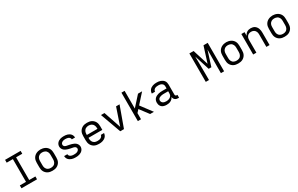

<svg xmlns="http://www.w3.org/2000/svg" viewBox="269 -2513 6662 4298"><g transform="rotate(-30 3600.0 -363.5)"><path d="M99 0V-74H259V-662H99V-735H501V-661H341V-74H501V0Z M900 8Q871 8 841.5 3Q812 -2 786 -15Q760 -28 738.5 -49Q717 -70 703.5 -96Q690 -122 685 -151.5Q680 -181 680 -210V-320Q680 -349 685 -378.5Q690 -408 703.5 -434Q717 -460 738.5 -481Q760 -502 786.5 -515Q813 -528 842 -534.5Q871 -541 900 -541Q929 -541 958 -534.5Q987 -528 1013.5 -515Q1040 -502 1061.5 -481Q1083 -460 1096.5 -434Q1110 -408 1115 -378.5Q1120 -349 1120 -320V-210Q1120 -181 1115 -151.5Q1110 -122 1096.5 -96Q1083 -70 1061.5 -49Q1040 -28 1014 -15Q988 -2 958.5 3Q929 8 900 8ZM900 -66Q919 -66 937.5 -69.5Q956 -73 973 -82Q990 -91 1002.5 -105Q1015 -119 1023 -136.5Q1031 -154 1034 -172.5Q1037 -191 1037 -210V-320Q1037 -339 1034 -358Q1031 -377 1023 -394Q1015 -411 1002 -425.5Q989 -440 972 -448.5Q955 -457 936 -461Q917 -465 898 -465Q879 -465 860.5 -461Q842 -457 826 -447.5Q810 -438 797 -424Q784 -410 776.5 -393Q769 -376 766 -357.5Q763 -339 763 -320V-210Q763 -191 766 -172.5Q769 -154 777 -136.5Q785 -119 797.5 -105Q810 -91 827 -82Q844 -73 862.5 -69.5Q881 -66 900 -66Z M1499 8Q1474 8 1449.5 5.5Q1425 3 1401.5 -4.5Q1378 -12 1356.5 -25Q1335 -38 1319 -56.5Q1303 -75 1294.5 -98.5Q1286 -122 1286 -147Q1286 -147 1286 -147Q1286 -147 1286 -147H1369Q1369 -133 1375 -119.5Q1381 -106 1391.5 -96.5Q1402 -87 1415 -81Q1428 -75 1442 -71.5Q1456 -68 1470 -67Q1484 -66 1499 -66Q1513 -66 1527 -67Q1541 -68 1555 -71Q1569 -74 1582 -80Q1595 -86 1605.5 -95Q1616 -104 1623 -117Q1630 -130 1630 -144Q1630 -160 1622 -173.5Q1614 -187 1601 -195.5Q1588 -204 1573 -207.5Q1558 -211 1543 -214Q1516 -219 1489 -224.5Q1462 -230 1436 -237.5Q1410 -245 1384.5 -257Q1359 -269 1339 -288Q1319 -307 1307.5 -332.5Q1296 -358 1296 -385Q1296 -409 1304 -432Q1312 -455 1327.5 -473.5Q1343 -492 1363.5 -505Q1384 -518 1407 -525.5Q1430 -533 1453.5 -535.5Q1477 -538 1501 -538Q1525 -538 1549 -535.5Q1573 -533 1595.5 -525.5Q1618 -518 1639 -505Q1660 -492 1675 -473.5Q1690 -455 1698 -432Q1706 -409 1706 -385Q1706 -385 1706 -385Q1706 -385 1706 -385H1623Q1623 -405 1611 -422.5Q1599 -440 1580.5 -449Q1562 -458 1542 -461Q1522 -464 1501 -464Q1488 -464 1474.5 -463Q1461 -462 1448 -458.5Q1435 -455 1422.5 -449Q1410 -443 1400 -434Q1390 -425 1384 -412.5Q1378 -400 1378 -386Q1378 -371 1386 -357Q1394 -343 1407 -334.5Q1420 -326 1435 -322Q1450 -318 1465 -316Q1492 -311 1519 -305.5Q1546 -300 1572 -292.5Q1598 -285 1623.5 -273Q1649 -261 1669 -242.5Q1689 -224 1700.5 -198Q1712 -172 1712 -145Q1712 -120 1703 -97Q1694 -74 1678 -55.5Q1662 -37 1640.5 -24.5Q1619 -12 1595.5 -4.5Q1572 3 1547.5 5.5Q1523 8 1499 8Z M2102 8Q2073 8 2043.5 3Q2014 -2 1987.5 -15Q1961 -28 1939.5 -49Q1918 -70 1904.5 -96Q1891 -122 1885.5 -151Q1880 -180 1880 -210V-320Q1880 -349 1885 -378.5Q1890 -408 1903.5 -434Q1917 -460 1938.5 -481Q1960 -502 1986 -515Q2012 -528 2041.5 -533Q2071 -538 2100 -538Q2129 -538 2158.5 -533Q2188 -528 2214 -515Q2240 -502 2261.5 -481Q2283 -460 2296.5 -434Q2310 -408 2315 -378.5Q2320 -349 2320 -320V-228H1963V-210Q1963 -191 1966 -172Q1969 -153 1977 -136Q1985 -119 1998.5 -104.5Q2012 -90 2028.5 -81.5Q2045 -73 2064 -69.5Q2083 -66 2102 -66Q2124 -66 2145.5 -69Q2167 -72 2186 -81.5Q2205 -91 2219.5 -108.5Q2234 -126 2235 -147H2318Q2316 -123 2307 -99.5Q2298 -76 2281.5 -57.5Q2265 -39 2244 -26Q2223 -13 2199.5 -5.5Q2176 2 2151.5 5Q2127 8 2102 8ZM2237 -302V-320Q2237 -339 2234 -357.5Q2231 -376 2223 -393.5Q2215 -411 2202.5 -425Q2190 -439 2173 -448Q2156 -457 2137.5 -461Q2119 -465 2100 -465Q2081 -465 2062.5 -461Q2044 -457 2027 -448Q2010 -439 1997.5 -425Q1985 -411 1977 -393.5Q1969 -376 1966 -357.5Q1963 -339 1963 -320V-302Z M2652 0 2460 -530H2550L2670 -177Q2678 -154 2685.5 -131Q2693 -108 2700 -84Q2707 -108 2714.5 -131Q2722 -154 2730 -177L2850 -530H2940L2748 0Z M3107 0V-735H3189V-277L3417 -530H3523L3306 -289L3523 0H3424L3252 -228L3189 -159V0Z M3851 8Q3829 8 3807.5 5Q3786 2 3766 -6Q3746 -14 3729 -28Q3712 -42 3701 -60.5Q3690 -79 3685 -100.5Q3680 -122 3680 -144Q3680 -171 3688.5 -198Q3697 -225 3716 -245.5Q3735 -266 3760 -279Q3785 -292 3811.5 -299.5Q3838 -307 3865.5 -309.5Q3893 -312 3921 -312H4029V-365Q4029 -381 4025 -396Q4021 -411 4011 -423Q4001 -435 3987.5 -443.5Q3974 -452 3959.5 -456.5Q3945 -461 3929.5 -462.5Q3914 -464 3899 -464Q3877 -464 3855 -460.5Q3833 -457 3813.5 -446.5Q3794 -436 3781.5 -417.5Q3769 -399 3769 -377Q3769 -377 3769 -377Q3769 -377 3769 -377H3686Q3686 -377 3686 -377Q3686 -377 3686 -377Q3686 -402 3694.5 -426Q3703 -450 3718.5 -469.5Q3734 -489 3755 -502.5Q3776 -516 3800 -524Q3824 -532 3849 -535Q3874 -538 3899 -538Q3925 -538 3950.5 -535Q3976 -532 4000.5 -523Q4025 -514 4047 -499Q4069 -484 4084 -463Q4099 -442 4105.5 -416.5Q4112 -391 4112 -365V-104Q4112 -97 4114.5 -89Q4117 -81 4122.5 -75.5Q4128 -70 4135.5 -68Q4143 -66 4151 -66H4168V8H4151Q4129 8 4107.5 3Q4086 -2 4068.5 -15.5Q4051 -29 4041 -49Q4031 -69 4030 -91Q4018 -66 3999 -46.5Q3980 -27 3956 -14.5Q3932 -2 3905 3Q3878 8 3851 8ZM3882 -65Q3900 -65 3918 -68Q3936 -71 3953 -77Q3970 -83 3985 -94Q4000 -105 4010.5 -120Q4021 -135 4025 -153Q4029 -171 4029 -189V-239H3921Q3904 -239 3887.5 -238Q3871 -237 3854.5 -233.5Q3838 -230 3822 -224.5Q3806 -219 3792 -209.5Q3778 -200 3770.5 -184.5Q3763 -169 3763 -152Q3763 -132 3773.5 -113Q3784 -94 3802 -83.5Q3820 -73 3840.5 -69Q3861 -65 3882 -65Z M4863 0V-735H4972L5100 -331L5228 -735H5337V0H5254V-147Q5254 -263 5255.5 -378.5Q5257 -494 5258 -609L5135 -221H5065L4942 -609Q4943 -494 4944.5 -378.5Q4946 -263 4946 -147V0Z M5700 8Q5671 8 5641.5 3Q5612 -2 5586 -15Q5560 -28 5538.5 -49Q5517 -70 5503.5 -96Q5490 -122 5485 -151.5Q5480 -181 5480 -210V-320Q5480 -349 5485 -378.5Q5490 -408 5503.5 -434Q5517 -460 5538.5 -481Q5560 -502 5586.5 -515Q5613 -528 5642 -534.5Q5671 -541 5700 -541Q5729 -541 5758 -534.5Q5787 -528 5813.5 -515Q5840 -502 5861.5 -481Q5883 -460 5896.5 -434Q5910 -408 5915 -378.5Q5920 -349 5920 -320V-210Q5920 -181 5915 -151.5Q5910 -122 5896.5 -96Q5883 -70 5861.5 -49Q5840 -28 5814 -15Q5788 -2 5758.5 3Q5729 8 5700 8ZM5700 -66Q5719 -66 5737.5 -69.5Q5756 -73 5773 -82Q5790 -91 5802.5 -105Q5815 -119 5823 -136.5Q5831 -154 5834 -172.5Q5837 -191 5837 -210V-320Q5837 -339 5834 -358Q5831 -377 5823 -394Q5815 -411 5802 -425.5Q5789 -440 5772 -448.5Q5755 -457 5736 -461Q5717 -465 5698 -465Q5679 -465 5660.5 -461Q5642 -457 5626 -447.5Q5610 -438 5597 -424Q5584 -410 5576.5 -393Q5569 -376 5566 -357.5Q5563 -339 5563 -320V-210Q5563 -191 5566 -172.5Q5569 -154 5577 -136.5Q5585 -119 5597.5 -105Q5610 -91 5627 -82Q5644 -73 5662.5 -69.5Q5681 -66 5700 -66Z M6088 0V-530H6171V-434Q6181 -458 6197 -478.5Q6213 -499 6234 -512.5Q6255 -526 6280.5 -532Q6306 -538 6332 -538Q6358 -538 6384.5 -531.5Q6411 -525 6433 -510Q6455 -495 6471 -472.5Q6487 -450 6496 -425Q6505 -400 6508.5 -373.5Q6512 -347 6512 -320V0H6429V-320Q6429 -338 6426.5 -356.5Q6424 -375 6417 -392Q6410 -409 6398 -423.5Q6386 -438 6370.5 -447.5Q6355 -457 6336.5 -461Q6318 -465 6300 -465Q6282 -465 6263.5 -461Q6245 -457 6229.5 -447.5Q6214 -438 6202 -423.5Q6190 -409 6183 -392Q6176 -375 6173.5 -356.5Q6171 -338 6171 -320V0Z M6900 8Q6871 8 6841.5 3Q6812 -2 6786 -15Q6760 -28 6738.5 -49Q6717 -70 6703.5 -96Q6690 -122 6685 -151.5Q6680 -181 6680 -210V-320Q6680 -349 6685 -378.5Q6690 -408 6703.5 -434Q6717 -460 6738.5 -481Q6760 -502 6786.5 -515Q6813 -528 6842 -534.5Q6871 -541 6900 -541Q6929 -541 6958 -534.5Q6987 -528 7013.5 -515Q7040 -502 7061.5 -481Q7083 -460 7096.5 -434Q7110 -408 7115 -378.5Q7120 -349 7120 -320V-210Q7120 -181 7115 -151.5Q7110 -122 7096.5 -96Q7083 -70 7061.5 -49Q7040 -28 7014 -15Q6988 -2 6958.5 3Q6929 8 6900 8ZM6900 -66Q6919 -66 6937.5 -69.5Q6956 -73 6973 -82Q6990 -91 7002.5 -105Q7015 -119 7023 -136.5Q7031 -154 7034 -172.5Q7037 -191 7037 -210V-320Q7037 -339 7034 -358Q7031 -377 7023 -394Q7015 -411 7002 -425.5Q6989 -440 6972 -448.5Q6955 -457 6936 -461Q6917 -465 6898 -465Q6879 -465 6860.5 -461Q6842 -457 6826 -447.5Q6810 -438 6797 -424Q6784 -410 6776.5 -393Q6769 -376 6766 -357.5Q6763 -339 6763 -320V-210Q6763 -191 6766 -172.5Q6769 -154 6777 -136.5Q6785 -119 6797.5 -105Q6810 -91 6827 -82Q6844 -73 6862.5 -69.5Q6881 -66 6900 -66Z"/></g></svg>

Font: Iosevka Mono
Style: Regular
Weight: 400
Designer: Belleve Invis
Foundry: Belleve Invis
Version: Version 11.1.1